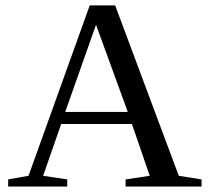

<svg xmlns="http://www.w3.org/2000/svg" viewBox="-20 -680 762 700"><path d="M225.1 -25.9V0H9.8V-25.9L84 -39.1L307.1 -660.2H399.9L631.8 -39.1L714.8 -25.9V0H438V-25.9L525.9 -39.1L460.9 -228H203.1L137.2 -39.1ZM330.1 -589.8 217.8 -272H445.8Z"/></svg>

Font: Liberation Serif
Style: Regular
Weight: 400
Designer: Steve Matteson
Foundry: Ascender Corporation
Version: Version 2.1.5